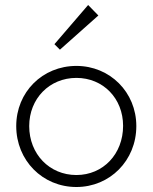

<svg xmlns="http://www.w3.org/2000/svg" viewBox="-20 -739 611 769"><path d="M286 10C420 10 526 -96 526 -234C526 -370 420 -475 286 -475C150 -475 45 -370 45 -234C45 -97 150 10 286 10ZM97 -234C97 -344 178 -427 286 -427C393 -427 473 -345 473 -235C473 -122 393 -38 286 -38C178 -38 97 -122 97 -234ZM198 -562 220 -540 374 -677 333 -719Z"/></svg>

Font: MV Cash ExtraLight
Style: Regular
Weight: 200
Designer: Rodrigo Fuenzalida
Foundry: fragTYPE
Version: Version 1.100;Glyphs 3.1.2 (3151)